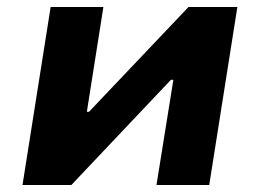

<svg xmlns="http://www.w3.org/2000/svg" viewBox="-20 -526 740 546"><path d="M44 0 124 -506H274L227 -208H233L516 -506H655L575 0H425L473 -299H466L183 0Z"/></svg>

Font: Nunito Sans 6pt ExtraBold
Style: Italic
Weight: 800
Italic angle: -9°
Version: Version 3.101;gftools[0.9.27]